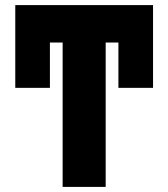

<svg xmlns="http://www.w3.org/2000/svg" viewBox="-20 -734 661 754"><path d="M226 0V-567H176V-389H40V-714H581V-389H445V-567H395V0Z"/></svg>

Font: Noto Sans ExtraCondensed Black
Style: Regular
Weight: 900
Width: 2
Designer: Monotype Design Team
Foundry: Monotype Imaging Inc.
Version: Version 2.013; ttfautohint (v1.8.4.7-5d5b)